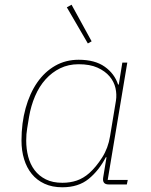

<svg xmlns="http://www.w3.org/2000/svg" viewBox="-20 -781 640 813"><path d="M244 12Q201 12 168.5 -3Q136 -18 114.5 -44.5Q93 -71 82 -107Q71 -143 71 -186Q71 -260 88.5 -323Q106 -386 137.5 -431.5Q169 -477 213.5 -502.5Q258 -528 313 -528Q382 -528 423.5 -498.5Q465 -469 480 -423H483L498 -516H519L436 -19H521L517 0H440Q412 0 417 -30L431 -115H428Q399 -59 355.5 -23.5Q312 12 244 12ZM244 -7Q277 -7 305 -16.5Q333 -26 358 -48Q387 -74 412.5 -114Q438 -154 446 -204L471 -355Q475 -381 469 -408Q463 -435 444 -457.5Q425 -480 393 -494.5Q361 -509 313 -509Q270 -509 235 -492Q200 -475 173 -445Q146 -415 128.5 -374Q111 -333 103 -286L95 -237Q91 -214 91 -186Q91 -150 99.5 -117.5Q108 -85 126.5 -60.5Q145 -36 174 -21.5Q203 -7 244 -7ZM263 -750 283 -761 368 -606 352 -597Z"/></svg>

Font: IBM Plex Mono Thin
Style: Italic
Weight: 100
Italic angle: -9°
Monospace: yes
Designer: Mike Abbink, Paul van der Laan, Pieter van Rosmalen
Foundry: Bold Monday
Version: Version 2.3